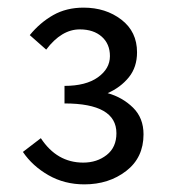

<svg xmlns="http://www.w3.org/2000/svg" viewBox="-20 -911 451 503"><path d="M201 -428Q149 -428 107 -452Q65 -476 40 -513L87 -549Q129 -485 198 -485Q234 -485 259.5 -505Q285 -525 285 -562Q285 -640 149 -640V-686Q205 -686 236.5 -708.5Q268 -731 268 -764Q268 -796 246.5 -815Q225 -834 189 -834Q141 -834 101 -781L58 -819Q85 -852 119.5 -871.5Q154 -891 199 -891Q257 -891 298 -859.5Q339 -828 339 -774Q339 -735 317.5 -708.5Q296 -682 262 -667Q301 -656 328.5 -629Q356 -602 356 -559Q356 -498 310.5 -463Q265 -428 201 -428Z"/></svg>

Font: Gothic Nguyen
Style: Regular
Weight: 400
Designer: MORI Takayuki
Version: Version 1.220;July 21, 2023;FontCreator 14.0.0.2814 64-bit